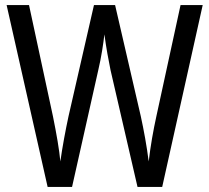

<svg xmlns="http://www.w3.org/2000/svg" viewBox="-20 -734 822 754"><path d="M776 -714H689L594 -277C582 -222 571 -161 564 -100C556 -162 545 -222 533 -277L432 -714H349L249 -277C237 -221 225 -157 217 -100C213 -145 202 -208 188 -277L94 -714H6L167 0H263L366 -459C378 -509 386 -564 390 -599C397 -546 407 -493 414 -459L520 0H617Z"/></svg>

Font: Noto Sans Georgian Condensed
Style: Regular
Weight: 400
Width: 3
Designer: Monotype Design Team, Akaki Razmadze
Foundry: Google LLC
Version: Version 2.005